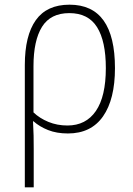

<svg xmlns="http://www.w3.org/2000/svg" viewBox="-20 -560 570 820"><path d="M86 -282Q86 -408 133 -474Q180 -540 277 -540Q471 -540 471 -269Q471 -136 420 -63Q369 10 270 10Q222 10 185.5 -4.5Q149 -19 123 -42H121Q123 -8 123.5 19.5Q124 47 124 76V240H86ZM268 -24Q347 -24 389.5 -86Q432 -148 432 -269Q432 -384 394.5 -444Q357 -504 276 -504Q196 -504 159.5 -445.5Q123 -387 123 -277V-80Q149 -55 186.5 -39.5Q224 -24 268 -24Z"/></svg>

Font: Noto Sans Mono Condensed ExtraLight
Style: Regular
Weight: 200
Width: 3
Designer: Monotype Design Team
Foundry: Monotype Imaging Inc.
Version: Version 2.014; ttfautohint (v1.8.4.7-5d5b)